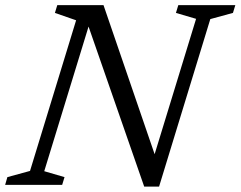

<svg xmlns="http://www.w3.org/2000/svg" viewBox="-36 -702 914 729"><path d="M560 -90.5 542.5 -88.5 708.5 -630.5 632 -653 641 -682.5H857.5L848.5 -653L762.5 -629.5L568 6.5H511.5L290 -630.5L306 -620L132 -52L209 -29.5L200 0H-16.5L-8 -29.5L78 -53L253 -625L172.5 -653L181.5 -682.5H357Z"/></svg>

Font: Newsreader
Style: Italic
Weight: 400
Italic angle: -17°
Designer: Hugues Gentile
Foundry: Production Type
Version: Version 1.003